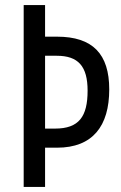

<svg xmlns="http://www.w3.org/2000/svg" viewBox="-20 -734 476 754"><path d="M409 -383C409 -522 344 -590 204 -590H157V-714H73V0H157V-154H204C344 -154 409 -239 409 -383ZM196 -229H157V-515H203C287 -515 324 -474 324 -378C324 -276 290 -229 196 -229Z"/></svg>

Font: Noto Sans Gujarati UI ExtraCondensed
Style: Regular
Weight: 400
Width: 2
Designer: Jelle Bosma - Monotype Design Team, Universal Thirst
Foundry: Monotype Imaging Inc.
Version: Version 2.106